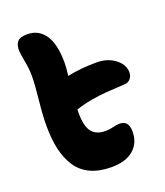

<svg xmlns="http://www.w3.org/2000/svg" viewBox="-141 -869 825 960"><g transform="rotate(-20 271.5 -389.5)"><path d="M287.1 -4.9Q222.7 -4.9 176.3 -26.4Q129.9 -47.9 102.8 -89.1Q75.7 -130.4 63.2 -184.8Q50.8 -239.3 50.8 -310.1Q50.8 -364.7 59.3 -445.8Q67.9 -526.9 67.9 -570.8Q67.9 -607.4 59.3 -652.3Q50.8 -697.3 50.8 -713.9Q50.8 -742.7 64.9 -758.3Q79.1 -773.9 116.2 -773.9Q176.3 -773.9 210.2 -725.1Q244.1 -676.3 244.1 -576.2Q244.1 -551.8 238.8 -507.8Q310.5 -522.9 395 -522.9Q452.1 -522.9 492.2 -492.4Q532.2 -461.9 532.2 -419.9Q532.2 -401.4 521 -387.5Q509.8 -373.5 491.2 -372.1Q419.4 -368.2 386.5 -365.7Q353.5 -363.3 308.3 -355.5Q263.2 -347.7 224.1 -334V-315.9Q224.1 -245.1 247.6 -215.1Q271 -185.1 320.8 -185.1Q338.4 -185.1 361.6 -190.4Q384.8 -195.8 396 -195.8Q421.9 -195.8 433.8 -181.2Q445.8 -166.5 445.8 -136.2Q445.8 -76.2 404.5 -40.5Q363.3 -4.9 287.1 -4.9Z"/></g></svg>

Font: Shantell Sans Irregular Bouncy
Style: Regular
Weight: 800
Designer: Stephen Nixon, Anya Danilova, Shantell Martin
Foundry: Arrow Type
Version: Version 1.006;[9816181b4]